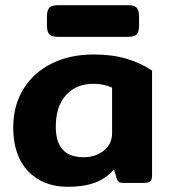

<svg xmlns="http://www.w3.org/2000/svg" viewBox="-20 -705 657 740"><path d="M161 -606V-642Q161 -665 170 -675Q179 -685 203 -685H474Q498 -685 507 -675Q516 -665 516 -642V-606Q516 -583 507 -573Q498 -563 474 -563H203Q179 -563 170 -573Q161 -583 161 -606ZM31 -214Q31 -298 70 -361.5Q109 -425 179 -460Q249 -495 341 -495Q412 -495 466.5 -479Q521 -463 566 -433V-29Q566 -12 559.5 -6Q553 0 534 0H455Q444 0 438.5 -4Q433 -8 430 -17L419 -52Q389 -17 346 -1Q303 15 242 15Q146 15 88.5 -45Q31 -105 31 -214ZM412 -192V-367Q382 -382 340 -382Q274 -382 234.5 -338.5Q195 -295 195 -217Q195 -157 222 -128Q249 -99 303 -99Q347 -99 379.5 -124Q412 -149 412 -192Z"/></svg>

Font: Mitr Medium
Style: Regular
Weight: 500
Designer: Thanarat Vachiruckul
Foundry: Cadson Demak
Version: Version 1.003